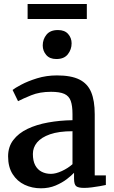

<svg xmlns="http://www.w3.org/2000/svg" viewBox="-20 -954 585 984"><path d="M189.5 11Q144.5 11 106.2 -7Q68 -25 44.8 -61.5Q21.5 -98 21.5 -152.5Q21.5 -201.5 48.2 -236.5Q75 -271.5 121 -293.5Q167 -315.5 226.5 -326.2Q286 -337 351.5 -338V-369.5Q351.5 -412 342.5 -437Q333.5 -462 309.8 -472.8Q286 -483.5 241.5 -483.5Q183.5 -483.5 140 -465.8Q96.5 -448 72.5 -435.5L44.5 -493Q55 -502 88.8 -520Q122.5 -538 170.2 -552.8Q218 -567.5 272 -567.5Q344.5 -567.5 386.8 -546.5Q429 -525.5 447.2 -481.8Q465.5 -438 465.5 -368.5V-55H522.5V-6Q511.5 -3.5 492 0Q472.5 3.5 450.8 6.2Q429 9 411 9Q381.5 9 370.5 0.2Q359.5 -8.5 359.5 -38.5V-68.5Q347 -55 322.8 -36.2Q298.5 -17.5 264.8 -3.2Q231 11 189.5 11ZM241 -63Q266 -63 297.2 -77.5Q328.5 -92 351.5 -112.5V-281.5Q281.5 -281.5 236.5 -265.8Q191.5 -250 170 -224Q148.5 -198 148.5 -165Q148.5 -129.5 160.5 -107Q172.5 -84.5 193.5 -73.8Q214.5 -63 241 -63ZM268.5 -651.5Q234.5 -651.5 216.8 -672.5Q199 -693.5 199 -721Q199 -752.5 218.2 -776.2Q237.5 -800 276.5 -800H277.5Q311.5 -800 329.2 -779.8Q347 -759.5 347 -732Q347 -700.5 327.8 -676Q308.5 -651.5 269.5 -651.5ZM425 -933.5V-856.5H121.5V-933.5Z"/></svg>

Font: Merriweather SemiBold
Style: Regular
Weight: 600
Version: Version 2.100